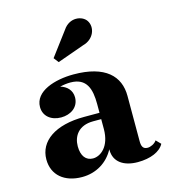

<svg xmlns="http://www.w3.org/2000/svg" viewBox="-109 -807 809 905"><g transform="rotate(-15 296.0 -354.0)"><path d="M345.5 -589C399.5 -603 419.5 -658 396 -693.5C376 -723.5 316 -733 282 -682L195 -566L213.5 -542ZM262.5 -261.5C120.5 -261.5 38.5 -202.5 38.5 -113.5C38.5 -37.5 94.5 10 181 10C249.5 10 307 -25.5 337.5 -83.5V-80C337.5 -21 384.5 10 452.5 10C514.5 10 563 -10.5 581 -45L559 -67.5C549 -52 528 -43.5 514.5 -43.5C490 -43.5 485.5 -61 485.5 -84V-304.5C485.5 -400.5 421 -468 265.5 -468C174.5 -468 73.5 -437 73.5 -360C73.5 -315 109.5 -287 158 -287C203.5 -287 245 -313 245 -362C245 -396.5 222 -419.5 190.5 -428.5C208 -433 226.5 -435 241.5 -435C321.5 -435 337.5 -376.5 337.5 -304.5V-261.5ZM253 -61.5C218.5 -61.5 197.5 -88 197.5 -135C197.5 -183.5 225.5 -230.5 298.5 -230.5H337.5V-182.5C337.5 -97 290 -61.5 253 -61.5Z"/></g></svg>

Font: Bodoni* 06
Style: Bold
Weight: 700
Version: Version 2.2